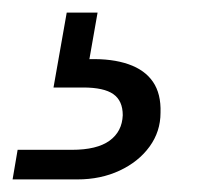

<svg xmlns="http://www.w3.org/2000/svg" viewBox="-109 -27 348 305"><path d="M-89 258 -81 211H5Q45 211 65 196.5Q85 182 86 156Q86 133 71 122.5Q56 112 23 112H-24L-3 -7H46L33 67Q69 66 95 75Q121 84 134 103Q147 122 146 152Q146 182 128.5 206Q111 230 81 244Q51 258 14 258Z"/></svg>

Font: DM Sans 18pt Light
Style: Italic
Weight: 300
Italic angle: -10°
Designer: Colophon Foundry, Jonny Pinhorn
Foundry: Colophon Foundry
Version: Version 4.004;gftools[0.9.30]